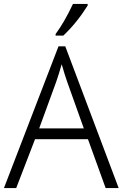

<svg xmlns="http://www.w3.org/2000/svg" viewBox="-20 -951 620 971"><path d="M514.2 0 424.8 -247.1H157.2L62 0H0L275.9 -716.8H310.1L580.1 0ZM403.8 -301.8 319.8 -537.1Q307.1 -573.2 292 -626Q276.4 -571.8 264.2 -537.1L178.2 -301.8ZM261.2 -778.8Q304.7 -837.4 349.1 -931.2H423.3V-922.9Q367.7 -834.5 300.3 -771H261.2Z"/></svg>

Font: Droid Sans TV
Style: Regular
Weight: 300
Version: Version 1.00